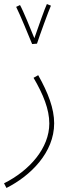

<svg xmlns="http://www.w3.org/2000/svg" viewBox="-28 -700 370 950"><path d="M131 -482 155 -484C169 -527 212 -645 224 -672L204 -680C195 -662 161 -566 142 -511C123 -558 85 -651 71 -675L52 -666C73 -624 114 -523 131 -482ZM4 230C123 170 240 55 240 -90C240 -163 210 -241 161 -328L138 -315C186 -233 216 -159 216 -89C216 33 118 144 -8 207Z"/></svg>

Font: Noto Sans Arabic UI SmCn Th
Style: Regular
Weight: 100
Width: 4
Designer: Monotype Design Team, Nadine Chahine and Nizar Qandah
Foundry: Monotype Imaging Inc.
Version: Version 2.010